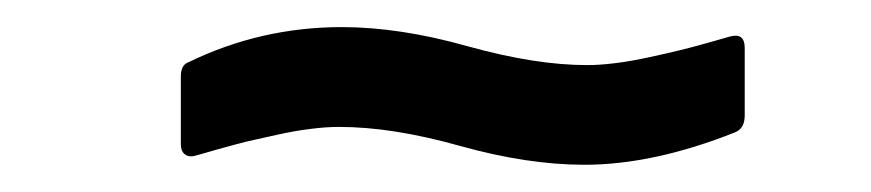

<svg xmlns="http://www.w3.org/2000/svg" viewBox="-20 -372 640 141"><path d="M409.2 -251Q367.2 -251 317.6 -264.9Q268.1 -278.8 229 -278.8Q219.2 -278.8 207.8 -277.3Q196.3 -275.9 182.9 -272.9Q169.4 -270 161.4 -268.1Q153.3 -266.1 139.4 -262.2Q125.5 -258.3 124 -257.8Q119.1 -256.3 116 -258.5Q112.8 -260.7 112.8 -266.1V-315.9Q112.8 -324.2 118.2 -326.2Q171.4 -352.1 231 -352.1Q273.4 -352.1 323.2 -338.1Q373 -324.2 411.1 -324.2Q420.9 -324.2 432.4 -325.7Q443.8 -327.1 457.3 -330.1Q470.7 -333 478.8 -335Q486.8 -336.9 500.7 -340.8Q514.6 -344.7 516.1 -345.2Q526.9 -348.1 526.9 -336.9V-287.1Q526.9 -277.8 520 -274.9Q460 -251 409.2 -251Z"/></svg>

Font: Sofia Sans
Style: Italic
Weight: 400
Italic angle: -9°
Designer: Botio Nikoltchev, Ani Petrova
Foundry: lettersoup
Version: Version 4.100